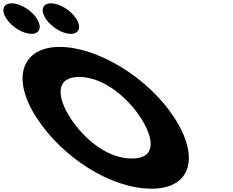

<svg xmlns="http://www.w3.org/2000/svg" viewBox="-423 -1123 1404 1158"><path d="M-352.4 -1103C-403.4 -1103 -417.9 -1062 -384.8 -1011C-351.8 -960 -284.3 -919 -233.3 -919C-182.3 -919 -167.8 -960 -200.8 -1011C-233.9 -1062 -301.4 -1103 -352.4 -1103ZM-115.4 -1103C-166.4 -1103 -180.9 -1062 -147.8 -1011C-114.8 -960 -47.3 -919 3.7 -919C54.7 -919 69.2 -960 36.2 -1011C3.1 -1062 -64.4 -1103 -115.4 -1103ZM-202.5 -413C-46.4 -172 246.7 15 490.7 15C727.7 15 784.6 -172 628.5 -413C472.4 -654 165.9 -840 -63.1 -840C-290.1 -840 -358.6 -654 -202.5 -413ZM0.5 -413C-79.2 -536 -90.8 -659 54.2 -659C200.2 -659 345.8 -536 425.5 -413C505.2 -290 522.8 -167 372.8 -167C218.8 -167 80.2 -290 0.5 -413Z"/></svg>

Font: Hussar
Style: BdOpOblSeven
Weight: 700
Foundry: Cannot Into Space Fonts
Version: Version 2.00